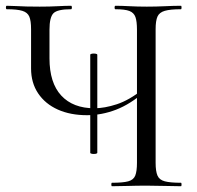

<svg xmlns="http://www.w3.org/2000/svg" viewBox="-24 -645 682 665"><path d="M450.4 -542Q450.4 -571 445.1 -586Q439.7 -601 424.2 -607Q408.7 -613 375.7 -613Q372.8 -613 372.8 -619Q372.8 -625 375.9 -625Q397.6 -625 424.9 -623.5Q452.2 -622 484.4 -622Q517.2 -622 547.7 -623.5Q578.2 -625 602.8 -625Q604.8 -625 604.8 -619Q604.8 -613 602.8 -613Q565.8 -613 546.8 -607.5Q527.8 -602 521.4 -587.5Q515 -573 515 -544V-81Q515 -52 521.4 -37Q527.7 -22 546.8 -17Q565.8 -12 602.8 -12Q604.8 -12 604.8 -6Q604.8 0 602.8 0Q578.2 0 547.7 -1Q517.2 -2 484.4 -2Q449 -2 418.8 -1Q388.6 0 363.8 0Q361.6 0 361.6 -6Q361.6 -12 363.8 -12Q401.8 -12 420.2 -17Q438.6 -22 444.5 -37Q450.4 -52 450.4 -81ZM479.4 -329Q427.4 -284 377.8 -265Q328.2 -246 277.5 -246Q219.8 -246 176.3 -265.5Q132.8 -285 108.2 -321.5Q83.6 -358 83.6 -408V-544Q83.6 -573 77.5 -587.5Q71.3 -602 53.3 -607.5Q35.4 -613 -0.6 -613Q-3.6 -613 -3.6 -619Q-3.6 -625 -0.6 -625Q14.8 -625 31.1 -624Q47.4 -623 67.7 -622.5Q88 -622 113.4 -622Q148.8 -622 175.6 -623.5Q202.4 -625 222.2 -625Q225 -625 225 -619Q225 -613 222.2 -613Q174.6 -613 161 -599Q147.4 -585 147.4 -542V-443Q147.4 -358 188.2 -314Q229 -270 303 -270Q338 -270 380.8 -284Q423.6 -298 471.4 -336ZM288.6 -116V-455.1Q288.6 -458.2 294.7 -459.1Q300.8 -460 306.9 -459.1Q313 -458.2 313 -455.1V-116Q313 -113.2 306.9 -112.2Q300.8 -111.2 294.7 -112.2Q288.6 -113.2 288.6 -116Z"/></svg>

Font: Cormorant Light
Style: Regular
Weight: 300
Designer: Christian Thalmann (Catharsis Fonts)
Foundry: Catharsis Fonts
Version: Version 4.000